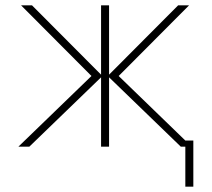

<svg xmlns="http://www.w3.org/2000/svg" viewBox="-20 -550 794 720"><path d="M675 150V0H658L389 -260V0H359V-260L90 0H49L323 -265L59 -530H100L359 -270V-530H389V-270L648 -530H689L425 -265L675 -23H705V150Z"/></svg>

Font: Geist Thin
Style: Regular
Weight: 400
Designer: Basement.studio, Andrés Briganti, Mateo Zaragoza
Foundry: Basement.studio, Vercel, Andrés Briganti, Guido Ferreyra, Mateo Zaragoza
Version: Version 1.401